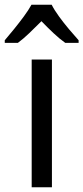

<svg xmlns="http://www.w3.org/2000/svg" viewBox="-55 -786 350 806"><path d="M163 0H78V-536H163ZM162 -766Q173 -744 193 -716.5Q213 -689 235 -663Q257 -637 275 -617V-606H219Q195 -623 169.5 -647Q144 -671 119 -697Q93 -671 68 -647Q43 -623 20 -606H-35V-617Q-17 -638 4.5 -664.5Q26 -691 45.5 -717.5Q65 -744 77 -766Z"/></svg>

Font: Noto Sans Sinhala SemiCondensed
Style: Regular
Weight: 400
Width: 4
Designer: Jelle Bosma - Monotype Design Team
Foundry: Monotype Imaging Inc.
Version: Version 2.006; ttfautohint (v1.8.4.7-5d5b)